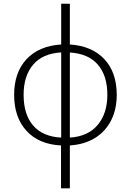

<svg xmlns="http://www.w3.org/2000/svg" viewBox="-20 -780 710 1040"><path d="M358.4 -759.8V-539.1Q478 -531.2 545.2 -459.7Q612.3 -388.2 612.3 -266.1Q612.3 -188.5 582.3 -128.7Q552.2 -68.8 495.6 -33.2Q439 2.4 358.4 7.8V240.2H310.5V7.8Q190.9 2 123.8 -71Q56.6 -144 56.6 -266.1Q56.6 -387.2 123.5 -459.2Q190.4 -531.2 311.5 -539.1V-759.8ZM311.5 -496.1Q210.4 -490.2 159.2 -429.4Q107.9 -368.7 107.9 -266.1Q107.9 -160.6 159.4 -100.3Q210.9 -40 311.5 -34.7ZM358.4 -495.6V-34.7Q457.5 -41 509.5 -103.8Q561.5 -166.5 561.5 -266.1Q561.5 -369.6 510.5 -429.4Q459.5 -489.3 358.4 -495.6Z"/></svg>

Font: Open Sans Light
Style: Regular
Weight: 300
Designer: Monotype Design Team
Foundry: Monotype Imaging Inc.
Version: Version 3.000; ttfautohint (v1.8.4)